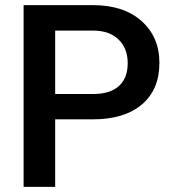

<svg xmlns="http://www.w3.org/2000/svg" viewBox="-20 -731 679 751"><path d="M195.8 -264.2V0H72.3V-710.9H344.2Q463.4 -710.9 533.4 -648.9Q603.5 -586.9 603.5 -484.9Q603.5 -380.4 534.9 -322.3Q466.3 -264.2 342.8 -264.2ZM195.8 -363.3H344.2Q410.2 -363.3 444.8 -394.3Q479.5 -425.3 479.5 -483.9Q479.5 -541.5 444.3 -575.9Q409.2 -610.4 347.7 -611.3H195.8Z"/></svg>

Font: Vazir Medium UI
Style: Medium-UI
Weight: 500
Designer: Saber Rastikerdar
Foundry: Saber Rastikerdar
Version: Version 30.0.0